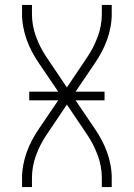

<svg xmlns="http://www.w3.org/2000/svg" viewBox="-20 -755 540 775"><path d="M69 0V-37Q69 -63 74 -89.5Q79 -116 88 -141Q97 -166 109.5 -189.5Q122 -213 137 -235L215 -350H98V-385H215L137 -500Q122 -522 109.5 -545.5Q97 -569 88 -594Q79 -619 74 -645.5Q69 -672 69 -698V-735H109V-698Q109 -651 126 -605.5Q143 -560 170 -521L250 -402L330 -521Q357 -560 374 -605.5Q391 -651 391 -698V-735H431V-698Q431 -672 426 -645.5Q421 -619 412 -594Q403 -569 390.5 -545.5Q378 -522 363 -500L285 -385H402V-350H285L363 -235Q378 -213 390.5 -189.5Q403 -166 412 -141Q421 -116 426 -89.5Q431 -63 431 -37V0H391V-37Q391 -84 374 -129.5Q357 -175 330 -214L250 -333L170 -214Q143 -175 126 -129.5Q109 -84 109 -37V0Z"/></svg>

Font: Iosevka Term Curly Extralight
Style: Regular
Weight: 200
Designer: Belleve Invis
Foundry: Belleve Invis
Version: Version 32.3.0